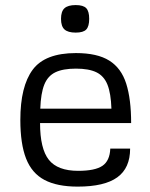

<svg xmlns="http://www.w3.org/2000/svg" viewBox="-20 -710 581 742"><path d="M280.3 11.2Q200.7 11.2 151.9 -14.6Q103 -40.5 80.8 -97.2Q58.6 -153.8 58.6 -246.6Q58.6 -376 106.2 -440.4Q153.8 -504.9 273.4 -504.9Q356 -504.9 402.3 -475.8Q448.7 -446.8 467.8 -386.7Q486.8 -326.7 486.8 -234.4H134.8Q134.8 -135.3 168.7 -92.5Q202.6 -49.8 282.2 -49.8Q347.2 -49.8 375.7 -69.1Q404.3 -88.4 406.2 -135.7H482.9Q482.9 -60.5 433.3 -24.7Q383.8 11.2 280.3 11.2ZM135.7 -290H410.6Q408.7 -349.1 395.3 -382.8Q381.8 -416.5 352.5 -430.7Q323.2 -444.8 273.4 -444.8Q223.6 -444.8 194.1 -430.7Q164.6 -416.5 151.1 -382.8Q137.7 -349.1 135.7 -290ZM272.5 -584Q242.7 -584 229.2 -596.2Q215.8 -608.4 215.8 -637.2Q215.8 -666 229.2 -678.2Q242.7 -690.4 272.5 -690.4Q302.2 -690.4 313.5 -678.2Q324.7 -666 324.7 -637.2Q324.7 -608.4 313.5 -596.2Q302.2 -584 272.5 -584Z"/></svg>

Font: Metrophobic
Style: Regular
Weight: 400
Designer: Vernon Adams
Foundry: Vernon Adams
Version: Version 3.200; ttfautohint (v1.8.4.7-5d5b);gftools[0.9.23]